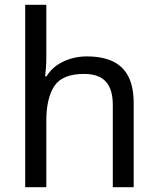

<svg xmlns="http://www.w3.org/2000/svg" viewBox="-20 -780 658 800"><path d="M173 -537Q173 -518 171.5 -498Q170 -478 168 -462H174Q191 -490 217 -508Q243 -526 275 -535.5Q307 -545 341 -545Q406 -545 449.5 -524.5Q493 -504 515 -461Q537 -418 537 -349V0H450V-343Q450 -408 421 -440Q392 -472 330 -472Q240 -472 206.5 -421.5Q173 -371 173 -277V0H85V-760H173Z"/></svg>

Font: kannada115
Style: Book
Weight: 400
Designer: Jelle Bosma - Monotype Design Team
Foundry: Monotype Imaging Inc.
Version: Version 2.003